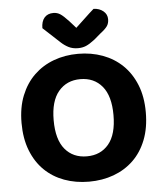

<svg xmlns="http://www.w3.org/2000/svg" viewBox="-58 -892 815 959"><g transform="rotate(-5 350.0 -412.0)"><path d="M662 -304Q662 -226 638.5 -166Q615 -106 573 -65.5Q531 -25 474 -4Q417 17 350 17Q283 17 226 -4Q169 -25 127.5 -65.5Q86 -106 62.5 -166Q39 -226 39 -304Q39 -382 63 -441.5Q87 -501 129 -541.5Q171 -582 227.5 -603Q284 -624 350 -624Q416 -624 473 -603Q530 -582 572 -541.5Q614 -501 638 -441.5Q662 -382 662 -304ZM500 -304Q500 -400 459.5 -448.5Q419 -497 350 -497Q282 -497 241 -448.5Q200 -400 200 -304Q200 -207 240.5 -158.5Q281 -110 350 -110Q419 -110 459.5 -158.5Q500 -207 500 -304ZM353 -754Q376 -775 400 -798Q424 -821 447 -841Q476 -840 495.5 -824Q515 -808 515 -783Q515 -763 505.5 -749Q496 -735 471 -716L437 -687Q411 -667 393 -659.5Q375 -652 353 -652Q326 -652 305.5 -662.5Q285 -673 267 -690L184 -767Q184 -801 200 -819.5Q216 -838 245 -838Q264 -838 279.5 -828Q295 -818 321 -790Z"/></g></svg>

Font: Baloo Bhaina 2
Style: Bold
Weight: 700
Designer: Yesha Goshar, Manish Minz, Shuchita Grover and Ek Type
Foundry: Ek Type
Version: Version 1.640;hotconv 1.0.111;makeotfexe 2.5.65597; ttfautoh